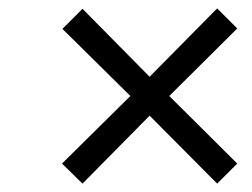

<svg xmlns="http://www.w3.org/2000/svg" viewBox="-20 -480 600 458"><path d="M176.8 -459 336.9 -296.9 498 -460 545.9 -412.1 383.8 -251 545.9 -89.8 498 -42 336.9 -204.1 176.8 -42 127.9 -89.8 291 -251 128.9 -411.1Z"/></svg>

Font: TitilliumWeb-Italic
Style: Italic
Weight: 400
Italic angle: -13°
Version: Version 1.001;PS 57.000;hotconv 1.0.70;makeotf.lib2.5.55311